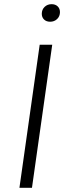

<svg xmlns="http://www.w3.org/2000/svg" viewBox="-20 -899 321 919"><path d="M133 0H73L170 -685H230ZM180 -833Q180 -853 193.5 -866Q207 -879 227 -879Q245 -879 256 -868.5Q267 -858 267 -841Q267 -821 253.5 -808Q240 -795 220 -795Q202 -795 191 -805.5Q180 -816 180 -833Z"/></svg>

Font: FiraGO Light
Style: Italic
Weight: 300
Italic angle: -8°
Designer: bBox Type GmbH
Foundry: bBox Type GmbH
Version: Version 1.001